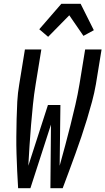

<svg xmlns="http://www.w3.org/2000/svg" viewBox="-20 -997 558 1017"><path d="M141 0H76Q73 -45 71 -91Q69 -137 67.5 -182.5Q66 -228 66.5 -274Q67 -320 68 -366Q69 -412 71.5 -458.5Q74 -505 82 -551L112 -735H199L169 -551Q160 -497 154.5 -443Q149 -389 144.5 -335Q140 -281 136.5 -227Q133 -173 130 -119L234 -441H300L296 -119Q311 -173 325.5 -227Q340 -281 353.5 -335Q367 -389 379.5 -443Q392 -497 401 -551L431 -735H518L488 -551Q480 -505 467.5 -458.5Q455 -412 441 -366Q427 -320 411.5 -274Q396 -228 379.5 -182.5Q363 -137 346 -91Q329 -45 312 0H247L250 -337ZM235 -802 188 -842 305 -977H407L477 -837L422 -807L347 -916Z"/></svg>

Font: Iosevka Term Curly Medium
Style: Italic
Weight: 500
Italic angle: -9°
Designer: Belleve Invis
Foundry: Belleve Invis
Version: Version 32.3.0